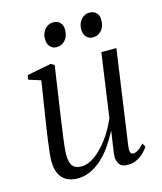

<svg xmlns="http://www.w3.org/2000/svg" viewBox="-109 -797 749 887"><g transform="rotate(-15 265.0 -353.0)"><path d="M153 10.5Q122.5 10.5 100.5 -1.2Q78.5 -13 66.8 -37.5Q55 -62 55 -100Q55 -113.5 57.8 -138.8Q60.5 -164 64.5 -193.2Q68.5 -222.5 72.2 -248Q76 -273.5 78 -285.5L107 -471L49 -489.5L52.5 -510.5L168.5 -533L185 -523L149 -278.5Q147 -261.5 143.5 -238.5Q140 -215.5 136.8 -191Q133.5 -166.5 131.2 -145Q129 -123.5 129 -109.5Q129 -83 135.2 -67.2Q141.5 -51.5 154.2 -45Q167 -38.5 185.5 -38.5Q215 -38.5 248 -62Q281 -85.5 312 -126.8Q343 -168 365.5 -220.5L408.5 -525H480.5L416.5 -74Q414 -56 417 -45.2Q420 -34.5 431 -34.5Q441 -34.5 454 -42.5Q467 -50.5 482.5 -68L492 -50Q485.5 -39 471.2 -24.8Q457 -10.5 437 -0.2Q417 10 392.5 10Q362 10 351.2 -8.5Q340.5 -27 342.5 -49Q342.5 -52 344.2 -65Q346 -78 348.8 -95.8Q351.5 -113.5 354 -131Q356.5 -148.5 358.5 -160.5L357.5 -161Q339 -125.5 317.2 -94.2Q295.5 -63 269.8 -39.8Q244 -16.5 215 -3Q186 10.5 153 10.5ZM215 -600.5Q196.5 -600.5 184.2 -614.2Q172 -628 172.5 -652Q172.5 -678 188.8 -696.8Q205 -715.5 229 -715.5Q250.5 -715.5 262.2 -702Q274 -688.5 273.5 -669Q273.5 -637.5 257 -619Q240.5 -600.5 215 -600.5ZM388.5 -600.5Q370 -600.5 357.8 -614.2Q345.5 -628 346 -652Q346 -678 362 -696.8Q378 -715.5 402.5 -715.5Q424 -715.5 435.8 -702Q447.5 -688.5 447 -669Q447 -637.5 430.5 -619Q414 -600.5 388.5 -600.5Z"/></g></svg>

Font: Merriweather 96pt Light
Style: Italic
Weight: 300
Italic angle: -7.8°
Version: Version 2.101